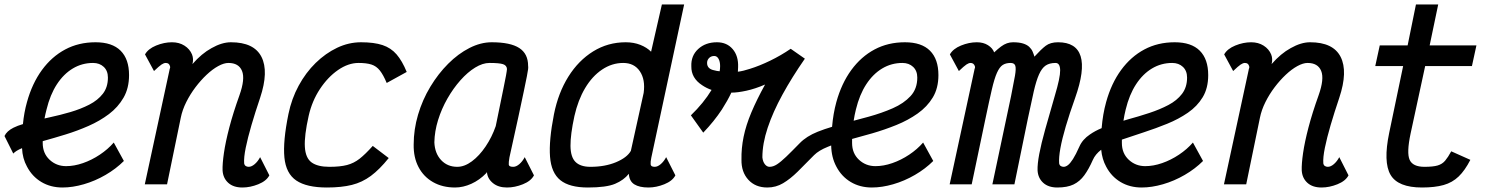

<svg xmlns="http://www.w3.org/2000/svg" viewBox="-24 -820 6644 854"><path d="M482 -186 527 -104Q492 -69 445.5 -42Q399 -15 349 -0.5Q299 14 254 14Q201 14 160 -10.5Q119 -35 96 -79Q76 -115 74 -161Q47 -150 35 -137L-4 -215Q6 -237 36 -252Q54 -261 78 -268Q83 -320 96 -366Q119 -449 162.5 -508.5Q206 -568 266 -600Q326 -632 401 -632Q475 -632 512.5 -594.5Q550 -557 550 -486Q550 -428 525.5 -385.5Q501 -343 460.5 -312.5Q420 -282 370 -260Q320 -238 268 -222Q216 -206 169 -193Q167 -192 166 -192Q166 -188 166 -184Q166 -138 196.5 -109.5Q227 -81 270 -81Q306 -81 345 -94.5Q384 -108 420 -132Q456 -156 482 -186ZM174 -293Q185 -295 196 -298Q243 -308 289 -321.5Q335 -335 373 -354.5Q411 -374 433.5 -403Q456 -432 456 -475Q456 -505 437.5 -522.5Q419 -540 390 -540Q341 -540 300 -515.5Q259 -491 229 -445Q199 -399 183 -333Q178 -314 174 -293Z M1133 -121 1174 -40Q1161 -15 1125 -0.5Q1089 14 1054 14Q1014 14 991 -7Q968 -28 966 -62Q965 -91 972 -139.5Q979 -188 996 -253Q1013 -318 1041 -396Q1067 -469 1052.5 -504.5Q1038 -540 992 -540Q972 -540 946.5 -526Q921 -512 895 -487.5Q869 -463 845.5 -432Q822 -401 804.5 -366Q787 -331 780 -296L719 0H620L730 -509Q730 -512 732 -516.5Q734 -521 732 -526Q730 -533 725.5 -536.5Q721 -540 713 -540Q705 -540 694.5 -533Q684 -526 661 -504L621 -578Q635 -603 670.5 -617.5Q706 -632 741 -632Q773 -632 796.5 -617Q820 -602 830 -578Q838 -558 832 -535Q873 -582 917 -606Q963 -632 1003 -632Q1106 -632 1139 -567Q1172 -502 1133 -385Q1111 -320 1094.5 -263.5Q1078 -207 1069 -163Q1060 -119 1062 -93Q1063 -86 1068.5 -82Q1074 -78 1082 -78Q1095 -78 1109 -90Q1123 -102 1133 -121Z M1634 -171 1705 -117Q1664 -66 1625.5 -37.5Q1587 -9 1541 2.5Q1495 14 1430 14Q1340 14 1294 -17Q1248 -48 1241 -119.5Q1234 -191 1259 -313Q1273 -381 1304.5 -439Q1336 -497 1380 -540Q1424 -583 1475.5 -607.5Q1527 -632 1582 -632Q1640 -632 1677.5 -619.5Q1715 -607 1740 -578Q1765 -549 1785 -500L1696 -451Q1681 -487 1665.5 -506.5Q1650 -526 1628 -533Q1606 -540 1571 -540Q1525 -540 1479.5 -508.5Q1434 -477 1399 -424Q1364 -371 1349 -305Q1329 -216 1332 -166.5Q1335 -117 1362 -97.5Q1389 -78 1441 -78Q1489 -78 1519.5 -86Q1550 -94 1575.5 -114Q1601 -134 1634 -171Z M2310 -121 2351 -40Q2338 -15 2302 -0.5Q2266 14 2231 14Q2192 14 2168 -6Q2144 -26 2142 -54Q2141 -51 2140 -52Q2139 -52 2139 -52Q2138 -51 2139 -50Q2109 -19 2072.5 -2.5Q2036 14 2000 14Q1944 14 1902 -10Q1860 -34 1837.5 -77Q1815 -120 1816 -177Q1816 -244 1835.5 -310Q1855 -376 1890 -434Q1925 -492 1969.5 -536.5Q2014 -581 2064 -606.5Q2114 -632 2163 -632Q2246 -632 2285.5 -606.5Q2325 -581 2325 -527Q2326 -522 2325 -512.5Q2324 -503 2319.5 -480.5Q2315 -458 2306 -414.5Q2297 -371 2281.5 -299.5Q2266 -228 2242 -120Q2238 -97 2239 -87.5Q2240 -78 2259 -78Q2272 -78 2286 -90Q2300 -102 2310 -121ZM2010 -78Q2042 -78 2075 -102.5Q2108 -127 2136 -168.5Q2164 -210 2181 -259Q2201 -358 2215.5 -427.5Q2230 -497 2231 -513Q2230 -529 2213.5 -534.5Q2197 -540 2153 -540Q2123 -540 2089.5 -519.5Q2056 -499 2024 -463Q1992 -427 1966 -381.5Q1940 -336 1924.5 -286Q1909 -236 1908 -187Q1910 -138 1938 -108Q1966 -78 2010 -78Z M2888 -78Q2901 -78 2915 -90Q2929 -102 2939 -121L2980 -40Q2967 -15 2931 -0.5Q2895 14 2860 14Q2820 14 2797.5 0Q2775 -14 2773 -47Q2751 -19 2712 -2.5Q2673 14 2591 14Q2509 14 2468.5 -18.5Q2428 -51 2422.5 -123Q2417 -195 2440 -312Q2459 -407 2504 -479Q2549 -551 2614.5 -591.5Q2680 -632 2759 -632Q2795 -632 2824 -620.5Q2853 -609 2872 -590L2920 -800H3019L2873 -119Q2869 -100 2870 -89Q2871 -78 2888 -78ZM2602 -78Q2667 -78 2716 -98.5Q2765 -119 2782 -149L2839 -407Q2847 -466 2822 -503Q2797 -540 2748 -540Q2698 -540 2654 -510.5Q2610 -481 2578.5 -428Q2547 -375 2531 -304Q2513 -221 2513.5 -171Q2514 -121 2536 -99.5Q2558 -78 2602 -78Z M3533 -183Q3563 -214 3613 -234Q3643 -246 3677 -256Q3682 -315 3696 -366Q3719 -449 3762.5 -508.5Q3806 -568 3866 -600Q3926 -632 4001 -632Q4075 -632 4112.5 -594.5Q4150 -557 4150 -486Q4150 -428 4125 -386.5Q4100 -345 4057.5 -315Q4015 -285 3963 -264Q3911 -243 3856 -227Q3809 -214 3766 -202Q3766 -193 3766 -184Q3766 -138 3796.5 -109.5Q3827 -81 3870 -81Q3906 -81 3945 -94.5Q3984 -108 4020 -132Q4056 -156 4082 -186L4127 -104Q4092 -69 4045.5 -42Q3999 -15 3949 -0.5Q3899 14 3854 14Q3801 14 3760 -10.5Q3719 -35 3696 -79Q3674 -120 3673 -173Q3665 -170 3658 -167Q3618 -151 3597 -130Q3557 -89 3524 -56.5Q3491 -24 3459 -5Q3427 14 3389 14Q3336 14 3304.5 -20.5Q3273 -55 3274 -110Q3273 -160 3283.5 -211.5Q3294 -263 3318 -320Q3342 -377 3379 -444Q3335 -425 3296 -416.5Q3257 -408 3230 -408Q3230 -408 3229 -408Q3212 -372 3187 -333Q3152 -280 3104 -230L3049 -307Q3106 -362 3141 -420Q3118 -428 3099 -441Q3050 -473 3051 -525Q3049 -572 3081.5 -602Q3114 -632 3165 -632Q3209 -632 3235 -601.5Q3261 -571 3259 -521Q3259 -511 3258 -501Q3282 -504 3312 -514Q3354 -527 3401.5 -550Q3449 -573 3493 -603L3556 -559Q3499 -477 3456.5 -399.5Q3414 -322 3390.5 -251.5Q3367 -181 3367 -120Q3369 -101 3378 -89.5Q3387 -78 3399 -78Q3415 -78 3432 -89Q3449 -100 3473 -123Q3497 -146 3533 -183ZM3773 -283Q3806 -292 3840 -301Q3898 -317 3947 -338.5Q3996 -360 4026 -392.5Q4056 -425 4056 -475Q4056 -505 4037.5 -522.5Q4019 -540 3990 -540Q3941 -540 3900 -515.5Q3859 -491 3829 -445Q3799 -399 3783 -333Q3777 -309 3773 -283ZM3177 -503Q3179 -515 3179 -526Q3179 -546 3172 -558.5Q3165 -571 3153 -571Q3139 -571 3130 -562Q3121 -553 3121 -540Q3121 -513 3154 -507Q3164 -504 3177 -503Z M4777 -168Q4791 -200 4824 -222Q4847 -238 4876 -250Q4881 -312 4896 -366Q4919 -449 4962.5 -508.5Q5006 -568 5066 -600Q5126 -632 5201 -632Q5275 -632 5312.5 -594.5Q5350 -557 5350 -486Q5350 -428 5325.5 -387.5Q5301 -347 5259.5 -318.5Q5218 -290 5167.5 -269.5Q5117 -249 5065 -232Q5012 -215 4966 -199Q4966 -191 4966 -184Q4966 -138 4996.5 -109.5Q5027 -81 5070 -81Q5106 -81 5145 -94.5Q5184 -108 5220 -132Q5256 -156 5282 -186L5327 -104Q5292 -69 5245.5 -42Q5199 -15 5149 -0.5Q5099 14 5054 14Q5001 14 4960 -10.5Q4919 -35 4896 -79Q4878 -112 4874 -154Q4848 -134 4837 -109Q4819 -68 4799 -40.5Q4779 -13 4751 0.5Q4723 14 4679 14Q4639 14 4616 -7Q4593 -28 4591 -62Q4590 -90 4598.5 -135Q4607 -180 4625 -244.5Q4643 -309 4668 -395Q4692 -475 4691.5 -507.5Q4691 -540 4671 -540Q4644 -540 4627 -528.5Q4610 -517 4597.5 -489Q4585 -461 4574 -413Q4563 -365 4548 -293L4488 0H4390L4473 -392Q4485 -451 4490.5 -483Q4496 -515 4492 -527.5Q4488 -540 4471 -540Q4450 -540 4436 -531Q4422 -522 4410.5 -496.5Q4399 -471 4387.5 -421.5Q4376 -372 4359 -291L4298 0H4200L4310 -509Q4310 -512 4312 -516.5Q4314 -521 4312 -526Q4307 -540 4293 -540Q4285 -540 4274.5 -533Q4264 -526 4241 -504L4201 -578Q4215 -603 4250.5 -617.5Q4286 -632 4321 -632Q4350 -632 4370.5 -619Q4391 -606 4398 -587Q4415 -603 4428.5 -613Q4442 -623 4455 -627.5Q4468 -632 4482 -632Q4509 -632 4526.5 -626.5Q4544 -621 4554 -611.5Q4564 -602 4569 -590.5Q4574 -579 4577 -568Q4607 -601 4627.5 -616.5Q4648 -632 4682 -632Q4763 -632 4782.5 -570Q4802 -508 4758 -384Q4733 -314 4716.5 -258Q4700 -202 4692.5 -160.5Q4685 -119 4687 -93Q4688 -86 4693.5 -82Q4699 -78 4707 -78Q4716 -78 4726 -85.5Q4736 -93 4748.5 -112.5Q4761 -132 4777 -168ZM4973 -283Q4983 -286 4993 -289Q5041 -302 5088 -317.5Q5135 -333 5173 -353Q5211 -373 5233.5 -402.5Q5256 -432 5256 -475Q5256 -505 5237.5 -522.5Q5219 -540 5190 -540Q5141 -540 5100 -515.5Q5059 -491 5029 -445Q4999 -399 4983 -333Q4977 -309 4973 -283Z M5933 -121 5974 -40Q5961 -15 5925 -0.5Q5889 14 5854 14Q5814 14 5791 -7Q5768 -28 5766 -62Q5765 -91 5772 -139.5Q5779 -188 5796 -253Q5813 -318 5841 -396Q5867 -469 5852.5 -504.5Q5838 -540 5792 -540Q5772 -540 5746.5 -526Q5721 -512 5695 -487.5Q5669 -463 5645.5 -432Q5622 -401 5604.5 -366Q5587 -331 5580 -296L5519 0H5420L5530 -509Q5530 -512 5532 -516.5Q5534 -521 5532 -526Q5530 -533 5525.5 -536.5Q5521 -540 5513 -540Q5505 -540 5494.5 -533Q5484 -526 5461 -504L5421 -578Q5435 -603 5470.5 -617.5Q5506 -632 5541 -632Q5573 -632 5596.5 -617Q5620 -602 5630 -578Q5638 -558 5632 -535Q5673 -582 5717 -606Q5763 -632 5803 -632Q5906 -632 5939 -567Q5972 -502 5933 -385Q5911 -320 5894.5 -263.5Q5878 -207 5869 -163Q5860 -119 5862 -93Q5863 -86 5868.5 -82Q5874 -78 5882 -78Q5895 -78 5909 -90Q5923 -102 5933 -121Z M6301 14Q6194 14 6161 -42.5Q6128 -99 6155 -229L6217 -526H6093L6113 -618H6237L6274 -800H6373L6335 -618H6543L6523 -526H6315L6250 -225Q6232 -140 6246 -109Q6260 -78 6312 -78Q6350 -78 6370.5 -84Q6391 -90 6404 -105.5Q6417 -121 6431 -147L6516 -109Q6492 -62 6464 -35Q6436 -8 6397 3Q6358 14 6301 14Z"/></svg>

Font: Victor Mono Thin
Style: Bold Italic
Weight: 700
Italic angle: -12°
Monospace: yes
Version: Version 1.561;gftools[0.9.30]